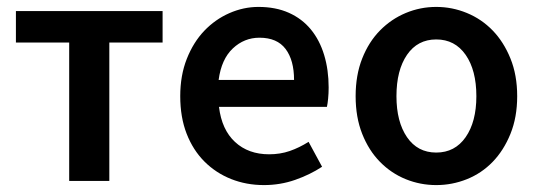

<svg xmlns="http://www.w3.org/2000/svg" viewBox="-20 -523 1556 555"><path d="M180 0V-400H26V-491H450V-400H296V0Z M743 12Q692 12 648 -5.5Q604 -23 571 -56Q538 -89 519.5 -136.5Q501 -184 501 -245Q501 -305 520 -353Q539 -401 570.5 -434Q602 -467 643 -485Q684 -503 727 -503Q777 -503 815 -486Q853 -469 878.5 -438Q904 -407 917 -364Q930 -321 930 -270Q930 -253 928.5 -238Q927 -223 925 -214H613Q621 -148 659.5 -112.5Q698 -77 758 -77Q790 -77 817.5 -86.5Q845 -96 872 -113L911 -41Q876 -18 833 -3Q790 12 743 12ZM612 -292H830Q830 -349 805.5 -381.5Q781 -414 730 -414Q686 -414 653 -383Q620 -352 612 -292Z M1241 12Q1195 12 1153 -5Q1111 -22 1078.5 -55Q1046 -88 1027 -136Q1008 -184 1008 -245Q1008 -306 1027 -354Q1046 -402 1078.5 -435Q1111 -468 1153 -485.5Q1195 -503 1241 -503Q1287 -503 1329.5 -485.5Q1372 -468 1404 -435Q1436 -402 1455.5 -354Q1475 -306 1475 -245Q1475 -184 1455.5 -136Q1436 -88 1404 -55Q1372 -22 1329.5 -5Q1287 12 1241 12ZM1241 -82Q1295 -82 1326 -126.5Q1357 -171 1357 -245Q1357 -320 1326 -364.5Q1295 -409 1241 -409Q1187 -409 1156.5 -364.5Q1126 -320 1126 -245Q1126 -171 1156.5 -126.5Q1187 -82 1241 -82Z"/></svg>

Font: TT Toshiba Sans Medium
Style: Regular
Weight: 500
Designer: Paul D. Hunt
Foundry: Toshiba Corporation
Version: Version 2.020;PS 2.000;hotconv 1.0.86;makeotf.lib2.5.63406